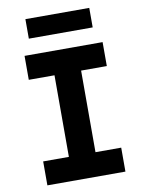

<svg xmlns="http://www.w3.org/2000/svg" viewBox="-99 -998 799 1066"><g transform="rotate(-10 300.0 -465.0)"><path d="M80 0V-135H225V-595H80V-730H520V-595H375V-135H520V0ZM120 -820V-930H480V-820Z"/></g></svg>

Font: NKDuy Mono ExtraBold
Style: Regular
Weight: 800
Monospace: yes
Designer: NKDuy
Foundry: NKDuy
Version: Version 2.251; ttfautohint (v1.8.4.7-5d5b)